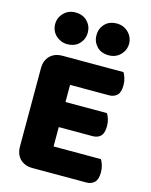

<svg xmlns="http://www.w3.org/2000/svg" viewBox="-125 -923 791 1006"><g transform="rotate(15 270.5 -420.0)"><path d="M58 -513Q58 -556 83 -581Q108 -606 151 -606H481Q488 -595 493.5 -577Q499 -559 499 -539Q499 -501 482.5 -485Q466 -469 439 -469H228V-376H453Q460 -365 465.5 -347.5Q471 -330 471 -310Q471 -272 455 -256Q439 -240 412 -240H228V-135H485Q492 -124 497.5 -106Q503 -88 503 -68Q503 -30 486.5 -13.5Q470 3 443 3H151Q108 3 83 -22Q58 -47 58 -90ZM70 -757Q70 -792 95 -817.5Q120 -843 157 -843Q199 -843 223 -817.5Q247 -792 247 -757Q247 -722 223 -696.5Q199 -671 157 -671Q139 -671 123 -678Q107 -685 95 -696.5Q83 -708 76.5 -723.5Q70 -739 70 -757ZM294 -757Q294 -792 317.5 -817.5Q341 -843 383 -843Q402 -843 418 -836Q434 -829 446 -817Q458 -805 464.5 -789.5Q471 -774 471 -757Q471 -722 446 -696.5Q421 -671 383 -671Q341 -671 317.5 -696.5Q294 -722 294 -757Z"/></g></svg>

Font: Baloo Paaji
Style: Regular
Weight: 400
Designer: Shuchita Grover and Ek Type
Foundry: Ek Type
Version: Version 1.007;PS 1.000;hotconv 1.0.88;makeotf.lib2.5.647800